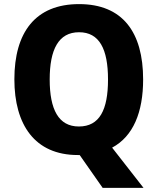

<svg xmlns="http://www.w3.org/2000/svg" viewBox="-20 -745 768 935"><path d="M677 -358C677 -587 578 -725 365 -725C152 -725 50 -587 50 -359C50 -138 149 10 359 10C362 10 365 10 368 10L480 170H679L526 -26C629 -81 677 -199 677 -358ZM222 -358C222 -504 265 -588 365 -588C464 -588 506 -506 506 -358C506 -210 465 -129 364 -129C265 -129 222 -212 222 -358Z"/></svg>

Font: Noto Sans Gurmukhi UI SemiCondensed ExtraBold
Style: Regular
Weight: 800
Width: 4
Designer: Jelle Bosma - Monotype Design Team
Foundry: Monotype Imaging Inc.
Version: Version 2.004